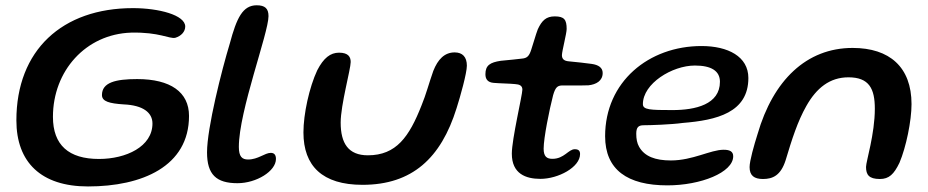

<svg xmlns="http://www.w3.org/2000/svg" viewBox="-20 -650 3426 709"><path d="M305 38.5C504.5 38.5 678 -35.5 678 -222C678 -310 609.5 -358 486.5 -358C406.5 -358 356.5 -345.5 356.5 -299C356.5 -275 384.5 -268 436.5 -264.5C508.5 -261.5 543 -234 543 -194C543 -108.5 445.5 -63 345.5 -63C234 -63 175.5 -114 175.5 -218.5C175.5 -388.5 297 -524 464 -529.5C569 -532 605.5 -505.5 627.5 -510.5C649.5 -517 664 -533.5 664 -552C664 -594.5 566 -620 471 -620C210 -620 40.5 -465 40.5 -205.5C40.5 -50.5 132 38.5 305 38.5Z M857 26.5C927 26.5 999 -18 999 -63C999 -77 993.5 -85.5 980 -85.5C957.5 -85.5 933.5 -61 896 -61C874 -61 862 -71.5 862 -107.5C862 -240 971.5 -527.5 971.5 -590.5C971.5 -618.5 958.5 -630.5 928 -630.5C876.5 -630.5 854 -584.5 828.5 -489C799 -392 744.5 -177.5 744.5 -87.5C744.5 -5.5 778.5 26.5 857 26.5Z M1318.5 32.5C1502 32.5 1608.5 -66 1666 -250.5C1679.5 -292.5 1704 -380 1704 -407.5C1704 -439.5 1688 -456.5 1659 -456.5C1621.5 -456.5 1597 -431 1580 -388C1564.5 -344.5 1553 -300 1536.5 -260.5C1491 -145 1443.5 -76.5 1338.5 -76.5C1266.5 -76.5 1238 -120.5 1238 -197.5C1238 -262.5 1275 -394.5 1275 -421C1275 -439 1267 -455.5 1232 -455.5C1200 -455.5 1175 -436 1151.5 -390.5C1122 -327.5 1100.5 -229 1100.5 -161C1100.5 -37 1170.5 32.5 1318.5 32.5Z M1975.5 10.5C2041.5 10.5 2122 -32.5 2122 -81C2122 -92.5 2117 -99 2102.5 -99C2079 -99 2063.5 -63.5 2020 -63.5C1999.5 -63.5 1987.5 -71.5 1987.5 -101C1987.5 -140.5 2008.5 -244.5 2022.5 -298.5C2031.5 -330 2040 -333.5 2055.5 -334.5C2075 -335 2111.5 -333.5 2153 -335C2181.5 -338 2205.5 -351.5 2205.5 -380.5C2205.5 -400.5 2189.5 -410.5 2165 -414C2145 -417 2106.5 -421 2080.5 -423.5C2063 -425 2055 -432 2055 -446.5C2055.5 -462.5 2072.5 -526.5 2072.5 -543C2072.5 -577.5 2063.5 -589.5 2028.5 -589.5C1997 -589.5 1981 -574.5 1966 -542C1958 -521.5 1949 -487.5 1941.5 -466C1934 -443 1926.5 -435 1906.5 -433.5C1886.5 -431.5 1865 -428.5 1829 -425.5C1790 -419.5 1772.5 -409 1772.5 -376C1772.5 -357 1781.5 -346 1802.5 -344C1824.5 -342 1863.5 -341.5 1882 -339.5C1898 -338.5 1909 -334 1909 -319C1909 -299.5 1870 -136 1870 -82.5C1870 -8 1922 10.5 1975.5 10.5Z M2444.5 34.5C2567.5 34.5 2687.5 -13 2687.5 -73C2687.5 -91.5 2673.5 -97 2652 -97C2604 -97 2538 -57.5 2457.5 -57.5C2399.5 -57.5 2360 -72.5 2340 -108C2332.5 -121 2329.5 -137 2329.5 -156C2329.5 -180 2337.5 -187.5 2357 -187.5C2380 -187.5 2459 -190 2501 -196C2626 -206 2743.5 -234 2743.5 -362C2743.5 -441.5 2668 -480 2570.5 -480C2375.5 -480 2214.5 -348 2214.5 -147C2214.5 -23 2297 34.5 2444.5 34.5ZM2463 -243.5C2381 -243.5 2354 -244.5 2354 -265.5C2354 -341.5 2462 -408 2546 -408C2606 -408 2638.5 -388.5 2638.5 -348C2638.5 -264.5 2548.5 -243.5 2463 -243.5Z M2797.5 11C2833.5 11 2863 -2 2881 -58C2904.5 -136.5 2925.5 -202 2957.5 -258.5C2995 -325 3044 -364.5 3113 -364.5C3189.5 -364.5 3210.5 -322.5 3210.5 -248.5C3210.5 -154.5 3178 -54 3178 -33.5C3178 -5 3188.5 11 3229 11C3263 11 3281 -6.5 3301.5 -49C3326 -106.5 3346 -204 3346 -265.5C3346 -402.5 3264.5 -473 3128.5 -473C2958 -473 2835 -353.5 2777.5 -155C2764.5 -114 2748 -56 2748 -33C2748 -1.5 2765 11 2797.5 11Z"/></svg>

Font: Gluten
Style: Italic
Weight: 400
Italic angle: -13°
Designer: Tyler Finck
Foundry: Etcetera Type Company
Version: Version 0.920